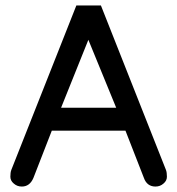

<svg xmlns="http://www.w3.org/2000/svg" viewBox="-20 -662 650 704"><path d="M60 22C79.5 22 93.5 11.5 102.5 -9.5C102.5 -9.5 170 -183 170 -183C170 -183 440 -183 440 -183C440 -183 507.5 -10 507.5 -10C507.5 -10 507.5 -10 507.5 -10C515 11.5 529.5 22 550 22C550 22 550 22 550 22C561.5 22 571 18.5 579.5 11C588 4 592 -4.5 592 -14C592 -14 592 -14 592 -14C592 -24 591 -32.5 588.5 -39C588.5 -39 350 -642 350 -642C350 -642 260 -642 260 -642C260 -642 21.5 -39 21.5 -39C21.5 -39 21.5 -39 21.5 -39C19 -32.5 18 -24 18 -14C18 -14 18 -14 18 -14C18 -4.5 22 4 30.5 11C39 18.5 48.5 22 60 22C60 22 60 22 60 22ZM304 -516C304 -516 406 -267 406 -267C406 -267 204 -267 204 -267C204 -267 304 -516 304 -516Z"/></svg>

Font: Jura-Fortis-Bold
Style: Bold
Weight: 500
Designer: Daniel Johnson, Alexei Vanyashin, Mirko Velimirovic
Foundry: Daniel Johnson
Version: ""